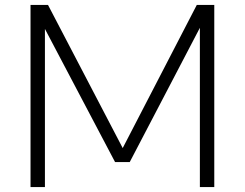

<svg xmlns="http://www.w3.org/2000/svg" viewBox="-20 -760 994 780"><path d="M104 0V-740H175L478.5 -158.5L779.5 -740H850.5V0H792V-647L507 -101.5H447.5L162.5 -642.5V0Z"/></svg>

Font: Encode Sans Expanded Light
Style: Regular
Weight: 300
Width: 7
Designer: Multiple Designers
Foundry: Impallari Type
Version: Version 3.000; ttfautohint (v1.8.3) -l 8 -r 50 -G 200 -x 14 